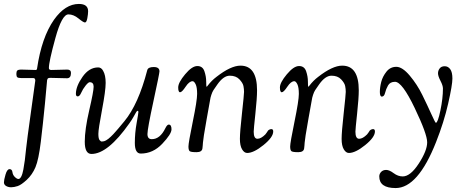

<svg xmlns="http://www.w3.org/2000/svg" viewBox="-63 -770 2344 974"><path d="M277 -373 193 -375Q180 -375 178.5 -370Q177 -365 176 -364Q175 -359 175 -353Q175 -347 165 -244Q155 -141 144 -50.5Q133 40 117 78Q101 116 73 142Q45 168 26.5 174Q8 180 -6.5 180Q-21 180 -32 173.5Q-43 167 -43 155Q-43 143 -35 115.5Q-27 88 -14.5 88Q-2 88 0 103Q2 118 12.5 128Q23 138 30.5 138Q38 138 44.5 126Q51 114 55.5 90Q60 66 63 42.5Q66 19 69.5 -16.5Q73 -52 94.5 -205.5Q116 -359 116 -361Q116 -374 106 -374H45Q30 -374 25 -378Q20 -382 20 -394.5Q20 -407 24.5 -412Q29 -417 46 -417Q96 -415 118 -415Q124 -415 125 -422Q148 -580 211 -670Q268 -750 337 -750Q384 -750 384 -713Q384 -699 380 -677.5Q376 -656 368 -656Q360 -656 335 -676.5Q310 -697 284 -697Q251 -697 218 -577Q185 -457 185 -425Q185 -415 197 -415L278 -417Q297 -417 297 -400Q297 -373 277 -373Z M322 -294Q322 -332 355.5 -380Q389 -428 435 -428Q451 -428 460 -411Q473 -389 473 -349.5Q473 -310 454.5 -212.5Q436 -115 436 -91Q436 -67 442 -59.5Q448 -52 453.5 -52Q459 -52 464.5 -53.5Q470 -55 476 -58.5Q482 -62 487 -66Q492 -70 499.5 -77Q507 -84 511.5 -89Q516 -94 524.5 -103.5Q533 -113 538 -119Q553 -137 568 -155Q639 -241 684 -414Q688 -430 717 -430Q746 -430 746 -408Q746 -398 715.5 -257Q685 -116 685 -90Q685 -64 707 -64Q749 -64 776 -120Q785 -138 793 -138Q807 -138 807 -114Q807 -90 760 -40.5Q713 9 651 9Q621 9 621 -45Q621 -95 630 -145Q639 -195 639 -201.5Q639 -208 635.5 -208Q632 -208 628 -201.5Q624 -195 615 -178.5Q606 -162 593 -144Q484 11 401 11Q367 11 367 -51Q367 -113 389.5 -210Q412 -307 412 -330Q412 -353 392 -353Q385 -353 371 -335.5Q357 -318 349 -299.5Q341 -281 331.5 -281Q322 -281 322 -294Z M991 -336Q1011 -362 1035 -380Q1108 -437 1157 -437Q1241 -437 1241 -312Q1241 -272 1232.5 -193Q1224 -114 1224 -102Q1224 -66 1243 -66Q1261 -66 1283 -88Q1286 -91 1290.5 -98Q1295 -105 1297 -108Q1305 -115 1314 -115Q1323 -115 1323 -103Q1323 -74 1273.5 -34Q1224 6 1191 6Q1176 6 1165 -12.5Q1154 -31 1154 -65.5Q1154 -100 1164.5 -195Q1175 -290 1175 -304Q1175 -318 1172 -333.5Q1169 -349 1151.5 -367.5Q1134 -386 1102.5 -386Q1071 -386 1040 -342Q1026 -322 1020 -313Q1014 -304 1009 -288.5Q1004 -273 1003 -264Q995 -219 985.5 -166.5Q976 -114 971.5 -84.5Q967 -55 966.5 -46.5Q966 -38 965.5 -32.5Q965 -27 964 -18Q962 2 934 2Q906 2 899.5 -3Q893 -8 893 -27Q893 -46 915 -153Q937 -260 937 -293.5Q937 -327 929.5 -342.5Q922 -358 914 -358Q897 -358 878.5 -330Q860 -302 850.5 -302Q841 -302 841 -326.5Q841 -351 876 -393Q911 -435 938 -435Q965 -435 974 -408.5Q983 -382 983 -356Q983 -330 985 -330Q987 -330 991 -336Z M1507 -336Q1527 -362 1551 -380Q1624 -437 1673 -437Q1757 -437 1757 -312Q1757 -272 1748.5 -193Q1740 -114 1740 -102Q1740 -66 1759 -66Q1777 -66 1799 -88Q1802 -91 1806.5 -98Q1811 -105 1813 -108Q1821 -115 1830 -115Q1839 -115 1839 -103Q1839 -74 1789.5 -34Q1740 6 1707 6Q1692 6 1681 -12.5Q1670 -31 1670 -65.5Q1670 -100 1680.5 -195Q1691 -290 1691 -304Q1691 -318 1688 -333.5Q1685 -349 1667.5 -367.5Q1650 -386 1618.5 -386Q1587 -386 1556 -342Q1542 -322 1536 -313Q1530 -304 1525 -288.5Q1520 -273 1519 -264Q1511 -219 1501.5 -166.5Q1492 -114 1487.5 -84.5Q1483 -55 1482.5 -46.5Q1482 -38 1481.5 -32.5Q1481 -27 1480 -18Q1478 2 1450 2Q1422 2 1415.5 -3Q1409 -8 1409 -27Q1409 -46 1431 -153Q1453 -260 1453 -293.5Q1453 -327 1445.5 -342.5Q1438 -358 1430 -358Q1413 -358 1394.5 -330Q1376 -302 1366.5 -302Q1357 -302 1357 -326.5Q1357 -351 1392 -393Q1427 -435 1454 -435Q1481 -435 1490 -408.5Q1499 -382 1499 -356Q1499 -330 1501 -330Q1503 -330 1507 -336Z M1861 125Q1861 112 1870.5 102Q1880 92 1896 92Q1912 92 1934 108.5Q1956 125 1980 125Q2019 125 2061.5 59.5Q2104 -6 2104 -48Q2104 -90 2040.5 -222.5Q1977 -355 1941 -355Q1916 -355 1905.5 -336.5Q1895 -318 1890.5 -299Q1886 -280 1874 -280Q1864 -280 1864 -303.5Q1864 -327 1871 -354.5Q1878 -382 1897.5 -406.5Q1917 -431 1947.5 -431Q1978 -431 2015.5 -386.5Q2053 -342 2079 -289Q2105 -236 2125 -191.5Q2145 -147 2148 -147Q2158 -147 2171 -209Q2184 -271 2184 -321Q2184 -336 2171.5 -360Q2159 -384 2159 -398Q2159 -412 2167.5 -423Q2176 -434 2193 -434Q2210 -434 2221 -419Q2232 -404 2232 -371.5Q2232 -339 2210.5 -244.5Q2189 -150 2149 -49Q2057 184 1944 184Q1861 184 1861 125Z"/></svg>

Font: Sorts Mill Goudy
Style: Italic
Weight: 400
Italic angle: -7.40001°
Version: Version 003.101